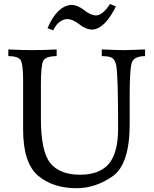

<svg xmlns="http://www.w3.org/2000/svg" viewBox="-20 -946 785 981"><path d="M371.6 15.6Q249.5 15.6 173.8 -49.1Q98.1 -113.8 98.1 -285.2V-535.6Q98.1 -610.4 87.6 -634.8Q77.1 -659.2 22.5 -659.2V-693.4Q91.3 -689.9 143.1 -689.9Q204.1 -689.9 269.5 -693.4V-659.2Q211.9 -659.2 200.4 -633.8Q189 -608.4 189 -513.7V-339.4Q189 -173.3 236.3 -113.5Q283.7 -53.7 389.2 -53.2Q489.7 -53.7 536.6 -109.6Q583.5 -165.5 583.5 -290Q583.5 -576.7 572.8 -617.7Q565.9 -641.6 552.2 -650.4Q538.6 -659.2 500 -659.2V-693.4Q584.5 -689.9 610.4 -689.9Q636.7 -689.9 721.2 -693.4V-659.2Q661.1 -659.2 651.9 -621.1Q642.6 -583 642.6 -459V-312.5Q642.6 -105.5 554.7 -44.9Q466.8 15.6 371.6 15.6ZM252 -791 222.7 -801.8Q271 -914.6 342.8 -920.9Q377 -920.9 410.2 -894Q443.4 -867.2 471.7 -867.2Q506.3 -869.1 542 -925.8L572.3 -913.1Q514.2 -796.9 451.2 -794.9Q418.9 -794.9 385.3 -821.8Q351.6 -848.6 321.3 -848.6Q276.9 -843.8 252 -791Z"/></svg>

Font: Kelvinch
Style: Regular
Weight: 400
Designer: Paul James MIller
Foundry: High-Logic / Made with FontCreator
Version: Version 3.30 September 23, 2016